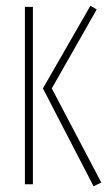

<svg xmlns="http://www.w3.org/2000/svg" viewBox="-20 -644 387 671"><path d="M307 7 130 -335 296 -624 318 -611 161 -335 334 -6ZM67 -620H95V0H67Z"/></svg>

Font: Smooch Sans ExtraLight
Style: Regular
Weight: 200
Designer: Robert E. Leuschke
Foundry: Robert E. Leuschke
Version: Version 1.010; ttfautohint (v1.8.3)